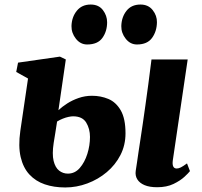

<svg xmlns="http://www.w3.org/2000/svg" viewBox="-20 -815 892 846"><path d="M672.5 10Q639 10 617 0.8Q595 -8.5 585 -24.8Q575 -41 578 -62Q580.5 -78 583.5 -98.2Q586.5 -118.5 590.2 -144.2Q594 -170 598.8 -201Q603.5 -232 609 -269Q614.5 -306 620.5 -349.5Q626.5 -393 633.5 -443.8Q640.5 -494.5 647.5 -553H807L741.5 -109Q739 -91 743.2 -81.8Q747.5 -72.5 758.5 -72.5Q767 -72.5 777 -77.5Q787 -82.5 804 -95L817 -61Q811 -53 792.8 -36Q774.5 -19 744.5 -4.5Q714.5 10 672.5 10ZM267.5 11Q217.5 11 177.2 -2.8Q137 -16.5 109.5 -46.2Q82 -76 71 -123.2Q60 -170.5 69.5 -238L103.5 -469L51.5 -498L59.5 -539L244 -565.5L270 -553L237.5 -329.5Q253.5 -344.5 276 -359Q298.5 -373.5 326.5 -383.2Q354.5 -393 385.5 -393Q424 -393 457.5 -379Q491 -365 512 -328.8Q533 -292.5 533 -227.5Q533 -175.5 510.8 -132Q488.5 -88.5 450.5 -56.5Q412.5 -24.5 365 -6.8Q317.5 11 267.5 11ZM279 -50Q310 -50 331.5 -74.8Q353 -99.5 364.8 -136.8Q376.5 -174 376.5 -211.5Q376.5 -247.5 359.8 -275Q343 -302.5 302 -302.5Q294 -302.5 282 -300Q270 -297.5 256.8 -292.2Q243.5 -287 231.5 -279.5Q228 -256 224.2 -232.5Q220.5 -209 216.5 -185Q209 -136 216.2 -106.2Q223.5 -76.5 240.5 -63.2Q257.5 -50 279 -50ZM364 -619Q334.5 -619 314.5 -644.2Q294.5 -669.5 295 -700Q296 -739.5 318.2 -767.2Q340.5 -795 379.5 -795Q415 -795 433.5 -770.5Q452 -746 452 -717Q452 -677 431.2 -648Q410.5 -619 364 -619ZM583.5 -619Q554 -619 534 -644.2Q514 -669.5 514.5 -700Q515.5 -739.5 537.2 -767.2Q559 -795 599 -795Q633.5 -795 652.8 -770.5Q672 -746 671.5 -717Q671 -677 650 -648Q629 -619 583.5 -619Z"/></svg>

Font: Merriweather 24pt Black
Style: Italic
Weight: 900
Italic angle: -7.8°
Designer: Eben Sorkin
Foundry: Eben Sorkin
Version: Version 2.101